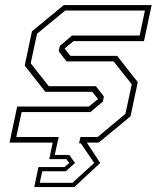

<svg xmlns="http://www.w3.org/2000/svg" viewBox="-20 -560 616 754"><path d="M114.5 174.5 131 96H233.5L252 80L240.5 65H173.5L187 0H17.5L47.5 -141.5H329L365 -171L342.5 -199.5H158L77 -302.5L105.5 -437L230.5 -540H575.5L545.5 -398.5H269L233.5 -369.5L256.5 -340.5H440L521 -237.5L492.5 -103L367.5 0H321L373.5 80L272 174.5ZM136 158H264.5L350 80L297.5 3H290.5L296 -22H363.5L472.5 -113L497.5 -229L426 -319H241L210.5 -359L215 -379.5L263 -420.5H528.5L549 -518.5H236L125.5 -427.5L100.5 -311.5L171.5 -221.5H356.5L388 -181L384 -161L335 -120H65L44 -22H210.5L195 48.5H252L274.5 80L238.5 112.5H146Z"/></svg>

Font: Tourney Condensed ExtraLight
Style: Italic
Weight: 200
Width: 3
Italic angle: -12°
Designer: Tyler Finck
Foundry: Etcetera Type Co
Version: Version 1.010; ttfautohint (v1.8.3)